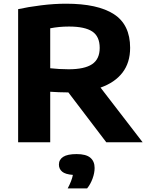

<svg xmlns="http://www.w3.org/2000/svg" viewBox="-20 -769 804 1038"><path d="M78 0V-719.5Q132 -731.5 202 -740.2Q272 -749 337.5 -749Q508.5 -749 596 -692.2Q683.5 -635.5 683.5 -510.5Q683.5 -430 642 -376.2Q600.5 -322.5 523.5 -295.5L751 0H554.5L349.5 -269.5Q346.5 -269.5 343.5 -269.5Q319.5 -269.5 297.5 -270.5Q275.5 -271.5 251.5 -273V0ZM351 -394.5Q437 -394.5 478 -422Q519 -449.5 519 -510Q519 -572 478.8 -598.8Q438.5 -625.5 353 -625.5Q324.5 -625.5 299.5 -623Q274.5 -620.5 251.5 -616V-400Q276.5 -397.5 300 -396Q323.5 -394.5 351 -394.5ZM346 249.5Q368.5 207 374 176.5Q333 173.5 315.8 158.8Q298.5 144 298.5 121Q298.5 94 321.5 79Q344.5 64 394.5 64Q445 64 468.2 83.5Q491.5 103 491.5 139Q491.5 166 480.5 196.2Q469.5 226.5 451 249.5Z"/></svg>

Font: Encode Sans Exp
Style: Bold
Weight: 700
Width: 7
Designer: Multiple Designers
Foundry: Impallari Type
Version: Version 3.002; ttfautohint (v1.8.3) -l 8 -r 50 -G 200 -x 14 